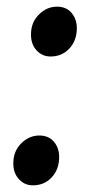

<svg xmlns="http://www.w3.org/2000/svg" viewBox="-20 -547 276 576"><path d="M73 -444Q73 -480 96.8 -503.5Q120.5 -527 151 -527Q179 -527 194.8 -508.2Q210.5 -489.5 210.5 -462.5Q210.5 -425.5 188.2 -401.5Q166 -377.5 131.5 -377.5Q106.5 -377.5 89.5 -396.2Q72.5 -415 73 -444ZM20 -57.5Q20 -93.5 43.8 -117Q67.5 -140.5 98 -140.5Q126 -140.5 141.8 -121.8Q157.5 -103 157.5 -76Q157.5 -39 135.2 -15Q113 9 78.5 9Q53.5 9 36.5 -9.8Q19.5 -28.5 20 -57.5Z"/></svg>

Font: Merriweather Light 18pt SemiBold
Style: Italic
Weight: 600
Italic angle: -7.8°
Version: Version 2.101